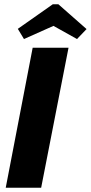

<svg xmlns="http://www.w3.org/2000/svg" viewBox="-20 -885 428 905"><path d="M134 -660H303L174 0H7ZM93 -701 64 -749 229 -865H255L388 -748L343 -701L232 -763Z"/></svg>

Font: Sansita
Style: Bold Italic
Weight: 700
Italic angle: -11°
Designer: Pablo Cosgaya
Foundry: Omnibus-Type
Version: Version 1.006